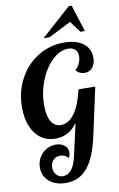

<svg xmlns="http://www.w3.org/2000/svg" viewBox="-124 -1064 825 1335"><g transform="rotate(-10 289.0 -396.5)"><path d="M461 -1000 250 -811H293L451 -891L511 -811H542L482 -1000ZM113.5 169.5C143.2 194.5 182.3 207 231 207C293 207 343.5 183.7 382.5 137C421.5 90.3 451.7 17.3 473 -82L546 -418L428 -419C411.3 -346.3 389.2 -291 361.5 -253C333.8 -215 302 -196 266 -196C236 -196 213 -209.2 197 -235.5C181 -261.8 173 -300 173 -350C173 -410.7 184 -468.7 206 -524C228 -579.3 257 -624.2 293 -658.5C329 -692.8 366.3 -710 405 -710C426.3 -710 442.8 -704.5 454.5 -693.5C466.2 -682.5 472 -667 472 -647C472 -629 467.8 -611.2 459.5 -593.5C451.2 -575.8 441 -563 429 -555C436.3 -545 445.5 -537.3 456.5 -532C467.5 -526.7 479.3 -524 492 -524C514.7 -524 533 -532.7 547 -550C561 -567.3 568 -590.3 568 -619C568 -661.7 551.5 -695.3 518.5 -720C485.5 -744.7 440.7 -757 384 -757C316.7 -757 255 -739.7 199 -705C143 -670.3 99 -622.8 67 -562.5C35 -502.2 19 -435.3 19 -362C19 -311.3 26.8 -266.8 42.5 -228.5C58.2 -190.2 80.7 -160.7 110 -140C139.3 -119.3 173.3 -109 212 -109C242.7 -109 270.8 -115.7 296.5 -129C322.2 -142.3 344 -161.7 362 -187H366L316 34C307.3 74.7 294.7 105.3 278 126C261.3 146.7 241.3 157 218 157C199.3 157 183.8 150.3 171.5 137C159.2 123.7 153 106.3 153 85C153 63.7 159.3 46.3 172 33C184.7 19.7 201 13 221 13C232.3 13 243.2 15.3 253.5 20C263.8 24.7 272 31 278 39C285.3 29.7 289 17 289 1C289 -19.7 281.2 -36.3 265.5 -49C249.8 -61.7 229.3 -68 204 -68C179.3 -68 156.7 -61.8 136 -49.5C115.3 -37.2 99 -20.3 87 1C75 22.3 69 45.7 69 71C69 111.7 83.8 144.5 113.5 169.5Z"/></g></svg>

Font: DonutKreme
Style: Regular
Weight: 400
Designer: Impallari Type
Foundry: Impallari Type
Version: Version 2.100